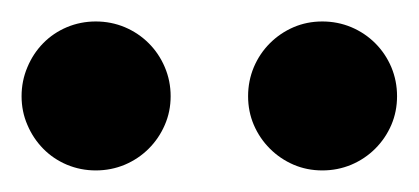

<svg xmlns="http://www.w3.org/2000/svg" viewBox="-20 -743 388 178"><path d="M138.2 -653.8Q138.2 -639.6 132.8 -627.2Q127.4 -614.7 117.9 -605.2Q108.4 -595.7 95.7 -590.3Q83 -585 68.8 -585Q54.7 -585 42 -590.3Q29.3 -595.7 20 -605.2Q10.7 -614.7 5.4 -627.2Q0 -639.6 0 -653.8Q0 -668 5.4 -680.7Q10.7 -693.4 20 -702.9Q29.3 -712.4 42 -717.8Q54.7 -723.1 68.8 -723.1Q83 -723.1 95.7 -717.8Q108.4 -712.4 117.9 -702.9Q127.4 -693.4 132.8 -680.7Q138.2 -668 138.2 -653.8ZM348.1 -653.8Q348.1 -639.6 342.8 -627.2Q337.4 -614.7 327.9 -605.2Q318.4 -595.7 305.7 -590.3Q293 -585 278.8 -585Q264.6 -585 252.2 -590.3Q239.7 -595.7 230.2 -605.2Q220.7 -614.7 215.3 -627.2Q210 -639.6 210 -653.8Q210 -668 215.3 -680.7Q220.7 -693.4 230.2 -702.9Q239.7 -712.4 252.2 -717.8Q264.6 -723.1 278.8 -723.1Q293 -723.1 305.7 -717.8Q318.4 -712.4 327.9 -702.9Q337.4 -693.4 342.8 -680.7Q348.1 -668 348.1 -653.8Z"/></svg>

Font: Charis SIL Phon
Style: Bold
Weight: 700
Foundry: SIL International
Version: Version 5.000